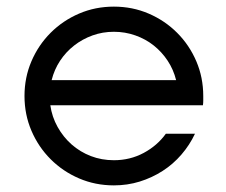

<svg xmlns="http://www.w3.org/2000/svg" viewBox="-20 -549 682 580"><path d="M324 -65Q373 -65 414 -87Q455 -109 481 -145H569Q553 -111 528 -82Q503 -53 471 -32.5Q439 -12 402 -0.5Q365 11 324 11Q268 11 219 -10Q170 -31 133 -68Q96 -105 75 -154Q54 -203 54 -259Q54 -315 75 -364Q96 -413 133 -450Q170 -487 219 -508Q268 -529 324 -529Q380 -529 429 -508Q478 -487 515 -450Q552 -413 573 -364Q594 -315 594 -259Q594 -252 594 -245Q594 -238 593 -231H132Q137 -196 154 -165.5Q171 -135 196.5 -112.5Q222 -90 254.5 -77.5Q287 -65 324 -65ZM324 -453Q290 -453 259.5 -442Q229 -431 204 -411.5Q179 -392 161.5 -365.5Q144 -339 136 -307H512Q504 -339 486.5 -365.5Q469 -392 444.5 -411.5Q420 -431 389 -442Q358 -453 324 -453Z"/></svg>

Font: Afrihost Sans
Style: Regular
Weight: 400
Designer: Afrihost SP Pty Ltd
Version: Version 1.000